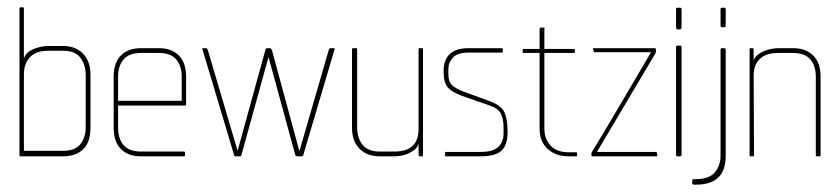

<svg xmlns="http://www.w3.org/2000/svg" viewBox="-20 -425 2284 522"><path d="M152 0H35Q33 0 33 -4V-401Q33 -405 35 -405H43Q45 -405 45 -401V-266Q51 -284 72 -292Q93 -300 110 -300H152Q185 -300 205.5 -279.5Q226 -259 226 -221V-79Q226 -38 206 -19Q186 0 152 0ZM213 -220Q213 -249 198.5 -268Q184 -287 152 -287H110Q78 -287 61.5 -269.5Q45 -252 45 -223V-15H152Q184 -15 198.5 -33Q213 -51 213 -80Z M484 -138H301V-79Q301 -48 316 -30.5Q331 -13 363 -13H480Q483 -13 483 -10V-3Q483 0 480 0H363Q328 0 308.5 -20Q289 -40 289 -78V-216Q289 -254 308.5 -274Q328 -294 363 -294H412Q447 -294 466.5 -274Q486 -254 486 -216V-143Q486 -138 484 -138ZM474 -216Q474 -246 459 -263.5Q444 -281 412 -281H363Q331 -281 316 -263.5Q301 -246 301 -216V-151H474Z M805 -5Q804 0 801 0H788Q784 0 783 -3L710 -270L636 -2Q636 0 632 0H620Q617 0 616 -5L531 -289Q528 -294 533 -294H541Q543 -294 545 -289L626 -15L702 -291Q703 -294 707 -294H715Q717 -292 717 -292Q717 -292 719 -290L794 -14L874 -290Q876 -294 879 -294H888Q890 -294 890 -292Z M1128 0H1121Q1118 0 1118 -7V-35Q1115 -24 1106.5 -17.5Q1098 -11 1088.5 -7Q1079 -3 1069 -1.5Q1059 0 1053 0H1012Q978 0 957.5 -20.5Q937 -41 937 -78V-291Q937 -294 940 -294H949Q951 -294 951 -291V-79Q951 -49 966 -31Q981 -13 1012 -13H1053Q1118 -13 1118 -75V-291Q1118 -294 1121 -294H1128Q1130 -294 1130 -291V-4Q1130 0 1128 0Z M1288 0H1191Q1190 0 1190 -3V-9Q1190 -12 1191 -12H1288Q1320 -12 1334.5 -25.5Q1349 -39 1349 -62V-79Q1349 -101 1342 -115.5Q1335 -130 1312 -138L1237 -164Q1207 -175 1196.5 -188.5Q1186 -202 1186 -231Q1186 -294 1254 -294H1345Q1347 -294 1347 -291V-285Q1347 -282 1345 -282H1254Q1224 -282 1211.5 -268.5Q1199 -255 1199 -238V-223Q1199 -203 1209 -193.5Q1219 -184 1240 -176L1314 -149Q1343 -138 1351.5 -119.5Q1360 -101 1360 -66Q1360 -30 1343 -15Q1326 0 1288 0Z M1547 0H1526Q1491 0 1469 -20Q1447 -40 1447 -76V-281H1403Q1401 -281 1401 -284V-288Q1401 -292 1403 -292H1447V-345Q1447 -350 1451 -350H1459Q1461 -350 1460.5 -348.5Q1460 -347 1460 -345V-292H1541Q1543 -292 1543 -288V-284Q1543 -281 1541 -281H1460V-76Q1460 -47 1477 -29Q1494 -11 1526 -11H1547Q1549 -11 1549 -8V-3Q1549 0 1547 0Z M1762 -280 1603 -12H1764Q1766 -12 1766 -9L1767 -3Q1767 0 1765 0H1592Q1588 0 1588 -3V-9Q1588 -10 1595.5 -22Q1603 -34 1614.5 -53.5Q1626 -73 1640.5 -97Q1655 -121 1670 -147L1750 -283H1596Q1595 -283 1594 -286L1593 -291Q1590 -294 1594 -294H1762Q1763 -294 1763 -291Q1763 -288 1763.5 -286Q1764 -284 1762 -280Z M1822 -345Q1818 -345 1818 -353V-397Q1818 -403 1819 -403.5Q1820 -404 1822 -404H1828Q1831 -404 1832 -403.5Q1833 -403 1833 -397V-353Q1833 -345 1828 -345ZM1822 0Q1820 0 1819 -1Q1818 -2 1818 -7V-294Q1818 -300 1819 -300.5Q1820 -301 1822 -301H1828Q1831 -301 1832 -300.5Q1833 -300 1833 -294V-7Q1833 -2 1832 -1Q1831 0 1828 0Z M1950 -351H1943Q1939 -351 1939 -355V-400Q1939 -404 1943 -404H1950Q1953 -404 1953 -400V-355Q1953 -351 1950 -351ZM1873 77H1867Q1862 77 1862 73V67Q1862 62 1867 62H1873Q1908 62 1923.5 43.5Q1939 25 1939 -2V-289Q1939 -294 1942 -294H1949Q1953 -294 1953 -289V-1Q1953 77 1873 77Z M2208 0H2200Q2198 0 2198 -4V-216Q2198 -246 2183 -263.5Q2168 -281 2137 -281H2095Q2063 -281 2046 -265Q2029 -249 2029 -219L2030 -4Q2030 0 2028 0H2020Q2018 0 2018 -4V-291Q2018 -294 2020 -294H2028Q2029 -294 2029 -287V-276V-260Q2032 -270 2040.5 -276.5Q2049 -283 2059.5 -287Q2070 -291 2079.5 -292.5Q2089 -294 2095 -294H2137Q2171 -294 2191 -274Q2211 -254 2211 -216V-4Q2211 0 2208 0Z"/></svg>

Font: Chathura Thin
Style: Regular
Weight: 250
Designer: Appaji Ambarisha Darbha
Foundry: Aditya Fonts
Version: Version 1.001 2016